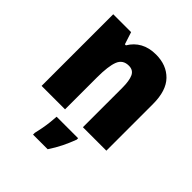

<svg xmlns="http://www.w3.org/2000/svg" viewBox="-215 -695 1048 1048"><g transform="rotate(45 309.0 -171.0)"><path d="M381 -563Q462 -563 511 -513Q560 -463 560 -360V0H379V-304Q379 -359 366 -387Q353 -415 319 -415Q273 -415 257 -374Q241 -333 241 -246V0H60V-553H198L221 -482H229Q252 -521 290 -542Q328 -563 381 -563ZM403 72Q388 112 370.5 147.5Q353 183 328 221H215V207Q220 187 225 160.5Q230 134 233 107Q236 80 237 61H403Z"/></g></svg>

Font: Noto Sans Lao SemiCondensed Black
Style: Regular
Weight: 900
Width: 4
Designer: Monotype Design Team
Foundry: Monotype Imaging Inc.
Version: Version 2.003; ttfautohint (v1.8.4.7-5d5b)